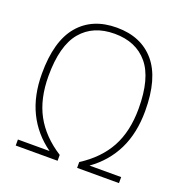

<svg xmlns="http://www.w3.org/2000/svg" viewBox="-133 -869 950 989"><g transform="rotate(20 342.0 -374.5)"><path d="M59 0V-33H232.5Q147 -94 103 -184Q59 -274 59 -395Q59 -573 133.5 -661Q208 -749 342 -749Q476 -749 550.5 -661Q625 -573 625 -395Q625 -274 581 -184Q537 -94 451.5 -33H625V0H395.5V-32Q494 -95 541.5 -182.5Q589 -270 589 -395Q589 -561 524.2 -638.2Q459.5 -715.5 342 -715.5Q224.5 -715.5 159.8 -638.2Q95 -561 95 -395Q95 -270 142.5 -182.5Q190 -95 288.5 -32V0Z"/></g></svg>

Font: Encode Sans Th
Style: Regular
Weight: 100
Designer: Multiple Designers
Foundry: Impallari Type
Version: Version 3.002; ttfautohint (v1.8.3) -l 8 -r 50 -G 200 -x 14 